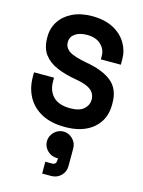

<svg xmlns="http://www.w3.org/2000/svg" viewBox="-150 -800 912 1224"><g transform="rotate(15 306.0 -188.0)"><path d="M316 14Q224 14 161.5 -19.5Q99 -53 67.5 -111Q36 -169 36 -242V-272H168V-248Q168 -185 205 -147.5Q242 -110 318 -110Q378 -110 407 -136Q436 -162 436 -198Q436 -221 425 -240.5Q414 -260 385 -274.5Q356 -289 302 -298Q232 -310 177.5 -333Q123 -356 91.5 -397.5Q60 -439 60 -508V-514Q60 -571 90 -616.5Q120 -662 174.5 -688Q229 -714 302 -714Q385 -714 442 -684Q499 -654 528.5 -604.5Q558 -555 558 -498V-462H426V-486Q426 -528 393.5 -559Q361 -590 302 -590Q253 -590 223.5 -569.5Q194 -549 194 -514Q194 -478 225.5 -456Q257 -434 344 -418Q454 -399 512 -351.5Q570 -304 570 -212V-200Q570 -103 502 -44.5Q434 14 316 14ZM253 338V260H298Q325 260 325 230V218H316Q281 218 255 192Q229 166 229 131Q229 96 255 70Q281 44 316 44Q351 44 377 70Q403 96 403 131V248Q403 286 377 312Q351 338 313 338Z"/></g></svg>

Font: Space Mono
Style: Bold
Weight: 700
Monospace: yes
Designer: Colophon Foundry + Benjamin Critton
Foundry: Colophon Foundry & Benjamin Critton
Version: Version 1.003; ttfautohint (v1.8.4.7-5d5b)